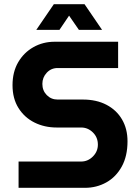

<svg xmlns="http://www.w3.org/2000/svg" viewBox="-20 -900 666 920"><path d="M69 0V-126H369Q401 -126 425 -150Q449 -174 449 -207Q449 -242 425 -265.5Q401 -289 369 -289H252Q193 -289 145 -313Q97 -337 68.5 -382.5Q40 -428 40 -492Q40 -555 67 -601.5Q94 -648 140 -674Q186 -700 242 -700H546V-574H256Q225 -574 204 -551.5Q183 -529 183 -498Q183 -466 204 -444.5Q225 -423 256 -423H377Q442 -423 490 -398Q538 -373 564.5 -328Q591 -283 591 -223Q591 -152 563.5 -102Q536 -52 489.5 -26Q443 0 387 0ZM154 -757 238 -880H385L469 -757H358L311 -825L265 -757Z"/></svg>

Font: MuseoModerno SemiBold
Style: Regular
Weight: 600
Designer: Pablo Cosgaya, Héctor Gatti, Marcela Romero, and the Authors of The MuseoModerno Project.
Foundry: Omnibus-Type Team
Version: Version 1.001